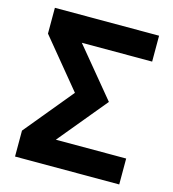

<svg xmlns="http://www.w3.org/2000/svg" viewBox="-109 -819 819 909"><g transform="rotate(15 301.0 -364.5)"><path d="M47.9 0H558.6V-127H213.9L410.2 -364.7L213.9 -602.1H558.6V-729H47.9V-602.5L243.7 -364.7L47.9 -127Z"/></g></svg>

Font: Hack
Style: Bold
Weight: 700
Monospace: yes
Designer: Christopher Simpkins
Foundry: Christopher Simpkins
Version: Version 2.010